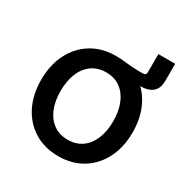

<svg xmlns="http://www.w3.org/2000/svg" viewBox="-152 -767 873 904"><g transform="rotate(30 284.5 -315.0)"><path d="M284.2 -466.8V-533.2Q307.1 -533.2 321.8 -531.7Q336.4 -530.3 350.3 -528.8Q364.3 -527.3 383.8 -526.1Q403.3 -524.9 435.5 -524.9Q453.6 -524.9 453.6 -541.5V-640.6H544.9V-547.4Q544.9 -506.8 521.7 -486.8Q498.5 -466.8 451.7 -466.8Q410.2 -466.8 368.2 -466.8Q326.2 -466.8 284.2 -466.8ZM284.7 11.7Q210.4 11.7 154.3 -22.7Q98.1 -57.1 67.1 -118.4Q36.1 -179.7 36.1 -259.8Q36.1 -340.8 67.1 -402.3Q98.1 -463.9 154.3 -498.5Q210.4 -533.2 284.7 -533.2Q359.4 -533.2 415.3 -498.5Q471.2 -463.9 502.2 -402.3Q533.2 -340.8 533.2 -259.8Q533.2 -179.7 502.2 -118.4Q471.2 -57.1 415.3 -22.7Q359.4 11.7 284.7 11.7ZM284.7 -77.6Q330.1 -77.6 362.1 -100.6Q394 -123.5 410.9 -164.8Q427.7 -206.1 427.7 -259.8Q427.7 -314.5 410.9 -355.7Q394 -397 362.1 -420.2Q330.1 -443.4 284.7 -443.4Q239.7 -443.4 207.5 -420.4Q175.3 -397.5 158.4 -356.2Q141.6 -314.9 141.6 -259.8Q141.6 -205.6 158.4 -164.6Q175.3 -123.5 207.3 -100.6Q239.3 -77.6 284.7 -77.6Z"/></g></svg>

Font: Inter 28pt Medium
Style: Regular
Weight: 500
Designer: Rasmus Andersson
Foundry: rsms
Version: Version 4.001;git-66647c0bb